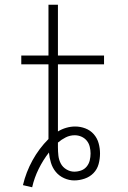

<svg xmlns="http://www.w3.org/2000/svg" viewBox="-20 -755 540 812"><path d="M116 37 77 28Q90 -27 117.5 -77Q145 -127 185 -167V-483H70V-520H185V-735H225V-520H420V-483H225V-199Q241 -209 260 -214.5Q279 -220 298 -220Q320 -220 341 -212Q362 -204 376.5 -187.5Q391 -171 397 -149.5Q403 -128 403 -106Q403 -83 397 -61Q391 -39 375.5 -23Q360 -7 338 0.5Q316 8 294 8Q272 8 251 -1.5Q230 -11 216 -28Q202 -45 195.5 -66.5Q189 -88 187 -110Q162 -78 143.5 -40.5Q125 -3 116 37ZM294 -29Q309 -29 323 -34Q337 -39 346.5 -50.5Q356 -62 359.5 -76.5Q363 -91 363 -106Q363 -120 359.5 -134.5Q356 -149 347 -160Q338 -171 324.5 -177Q311 -183 296 -183Q276 -183 258 -174Q240 -165 225 -152V-132Q225 -114 227 -96.5Q229 -79 237 -63.5Q245 -48 261 -38.5Q277 -29 294 -29Z"/></svg>

Font: Iosevka Curly Extralight
Style: Regular
Weight: 200
Monospace: yes
Designer: Belleve Invis
Foundry: Belleve Invis
Version: Version 22.1.2; ttfautohint (v1.8.4)